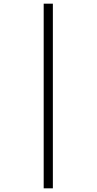

<svg xmlns="http://www.w3.org/2000/svg" viewBox="-20 -782 527 1046"><path d="M218 -762H268V244H218Z"/></svg>

Font: Noto Sans Lao Looped SemiCondensed Light
Style: Regular
Weight: 300
Width: 4
Designer: Mark Frömberg, Ben Mitchell
Foundry: The Fontpad Ltd
Version: Version 1.002; ttfautohint (v1.8.4.7-5d5b)